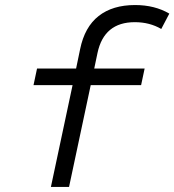

<svg xmlns="http://www.w3.org/2000/svg" viewBox="-20 -742 692 762"><path d="M182 0 268 -404H113L127 -470H282L298 -547Q316 -635 371.5 -678.5Q427 -722 516 -722Q594 -722 652 -688L620 -627Q574 -654 515 -654Q393 -654 367 -532L354 -470H554L540 -404H340L254 0Z"/></svg>

Font: Sometype Mono
Style: Italic
Weight: 400
Italic angle: -12°
Monospace: yes
Designer: Ryoichi Tsunekawa
Foundry: Dharma Type
Version: Version 1.000; ttfautohint (v1.8.3)